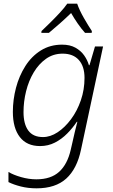

<svg xmlns="http://www.w3.org/2000/svg" viewBox="-20 -785 614 1045"><path d="M179 240Q133 240 93.5 230Q54 220 26 206V151Q53 167 95 179Q137 191 178 191Q257 191 302 150Q347 109 365 30L374 -9Q379 -34 387 -66Q395 -98 401 -122H398Q376 -89 346 -58.5Q316 -28 279 -9Q242 10 198 10Q126 10 88 -39Q50 -88 50 -176Q50 -242 67 -307Q84 -372 118 -425.5Q152 -479 202.5 -510.5Q253 -542 318 -542Q361 -542 390.5 -525.5Q420 -509 438 -483.5Q456 -458 464 -430H467L497 -532H541L421 29Q399 134 340.5 187Q282 240 179 240ZM214 -39Q254 -39 293.5 -65Q333 -91 366.5 -136Q400 -181 420 -239Q440 -297 440 -361Q440 -424 409 -458.5Q378 -493 321 -493Q270 -493 230.5 -465Q191 -437 163.5 -391Q136 -345 122 -288.5Q108 -232 108 -175Q108 -110 134 -74.5Q160 -39 214 -39ZM206 -616Q225 -634 252 -660.5Q279 -687 305 -715Q331 -743 346 -765H400Q412 -730 436 -688Q460 -646 480 -616L479 -606H443Q423 -628 403 -657Q383 -686 367 -714Q338 -686 306 -657.5Q274 -629 246 -606H205Z"/></svg>

Font: Noto Sans Light
Style: Italic
Weight: 300
Italic angle: -12°
Designer: Monotype Design Team
Foundry: Monotype Imaging Inc.
Version: Version 2.013; ttfautohint (v1.8.4.7-5d5b)